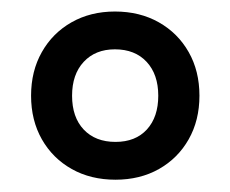

<svg xmlns="http://www.w3.org/2000/svg" viewBox="-20 -683 389 325"><path d="M102 -521Q102 -557.1 121.7 -578.3Q141.4 -599.5 174.5 -599.5Q208.5 -599.5 228.2 -578.3Q247.9 -557.1 247.9 -521Q247.9 -485 228.7 -463.9Q209.4 -442.8 175.5 -442.8Q141.6 -442.8 121.8 -463.6Q102 -484.5 102 -521ZM317.6 -521Q317.6 -562.8 299.4 -594.8Q281.2 -626.9 248.9 -645.2Q216.5 -663.5 174.6 -663.5Q133.2 -663.5 101 -645.2Q68.9 -626.9 50.8 -594.8Q32.6 -562.7 32.6 -521Q32.6 -479.3 50.9 -447.1Q69.2 -415 101.4 -396.9Q133.6 -378.8 175.5 -378.8Q217 -378.8 249.1 -396.9Q281.2 -415.1 299.4 -447.2Q317.6 -479.3 317.6 -521Z"/></svg>

Font: Overused Grotesk Light
Style: Regular
Weight: 300
Designer: RandomMaerks
Version: Version 0.005